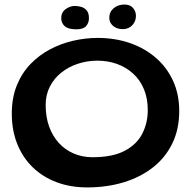

<svg xmlns="http://www.w3.org/2000/svg" viewBox="-20 -761 829 833"><path d="M358.1 52.1Q286.1 52.1 226.2 29.8Q166.3 7.4 122.7 -34.5Q79.1 -76.5 55.2 -135.5Q31.2 -194.6 31.2 -267.8Q31.2 -336.8 52.9 -390.4Q74.6 -443.9 112 -482.9Q149.4 -521.8 197.2 -547Q245 -572.2 297.9 -584.3Q350.9 -596.5 403.2 -596.5Q479.4 -596.5 544 -574.1Q608.6 -551.6 656.6 -509.8Q704.6 -468 731.1 -409.7Q757.6 -351.4 757.6 -279.4Q757.6 -199.9 727.4 -138.2Q697.2 -76.4 642.8 -34.1Q588.3 8.3 515.7 30.2Q443.1 52.1 358.1 52.1ZM381.3 -78.9Q468.9 -78.9 521.5 -107Q574.1 -135 597.6 -181.6Q621.1 -228.1 621.1 -283.3Q621.1 -334.6 604.3 -374.5Q587.6 -414.4 557.5 -441.8Q527.4 -469.3 487.8 -483.5Q448.2 -497.8 402.8 -497.8Q358.2 -497.8 317.9 -484.4Q277.5 -471.1 246.1 -446.1Q214.6 -421.1 196.4 -385.4Q178.1 -349.8 178.1 -305.8Q178.1 -253.5 193.3 -211.6Q208.5 -169.8 235.8 -140.2Q263 -110.6 300.2 -94.8Q337.5 -78.9 381.3 -78.9ZM311.8 -633.8Q275.8 -633.8 260.7 -647.5Q245.6 -661.3 245.6 -682.2Q245.6 -707.4 264.7 -721.3Q283.8 -735.2 303.9 -735.2Q320.1 -735.2 334.3 -730.6Q348.6 -725.9 357.2 -714.4Q365.9 -702.9 365.9 -682Q365.9 -661.8 353.6 -647.8Q341.2 -633.8 311.8 -633.8ZM512.5 -634.6Q487.1 -634.6 470.6 -648.7Q454.1 -662.8 454.1 -683.8Q454.1 -709.1 473 -725.2Q491.9 -741.3 519.4 -741.3Q544.8 -741.3 557.3 -726.3Q569.8 -711.4 569.8 -692.2Q569.8 -668.5 554 -651.6Q538.2 -634.6 512.5 -634.6Z"/></svg>

Font: Gluten Thin
Style: Regular
Weight: 100
Designer: Tyler Finck
Foundry: Etcetera Type Company
Version: Version 1.300